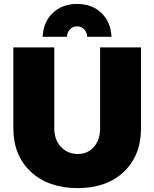

<svg xmlns="http://www.w3.org/2000/svg" viewBox="-20 -942 785 976"><path d="M319.8 -754.9H196.8Q200.2 -830.6 248.3 -876.2Q296.4 -921.9 372.1 -921.9Q447.8 -921.9 495.4 -876.2Q543 -830.6 546.9 -754.9H423.8Q421.4 -779.3 407.5 -793.7Q393.6 -808.1 372.1 -808.1Q350.6 -808.1 336.4 -793.7Q322.3 -779.3 319.8 -754.9ZM255.9 -290Q255.9 -231.4 290 -195.3Q324.2 -159.2 375 -159.2Q425.3 -159.2 457 -194.6Q488.8 -230 488.8 -290V-701.2H696.8V-290Q696.8 -151.4 609.4 -68.6Q522 14.2 375 14.2Q226.1 14.2 137 -68.6Q47.9 -151.4 47.9 -290V-701.2H255.9Z"/></svg>

Font: Montserrat-Arabic ExtraBold
Style: Regular
Weight: 800
Designer: Mohamed Gaber
Foundry: Kief Type Foundry
Version: Version 5.008;PS 005.008;hotconv 1.0.88;makeotf.lib2.5.64775